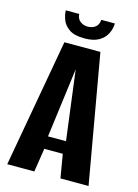

<svg xmlns="http://www.w3.org/2000/svg" viewBox="-112 -793 617 856"><g transform="rotate(15 196.0 -365.0)"><path d="M8.4 0 113.8 -591H280L383.7 0H254L235.5 -108.9H150.2L133.4 0ZM151.8 -166.8H234.9L193.7 -487.6ZM194.7 -630.7Q148.4 -630.7 124.3 -647.6Q100.2 -664.5 91.7 -687.9Q83.2 -711.4 82.9 -730.1H144.8Q146.4 -707.6 161.2 -696.4Q175.9 -685.2 195.4 -685.2Q216.2 -685.2 230.6 -695.9Q245 -706.6 247 -730.1H309.6Q309 -704.5 297.3 -681.8Q285.5 -659 260.9 -644.9Q236.3 -630.7 194.7 -630.7Z"/></g></svg>

Font: Alumni Sans Thin
Style: Regular
Weight: 100
Designer: Robert E. Leuschke
Foundry: Robert E. Leuschke
Version: Version 1.018